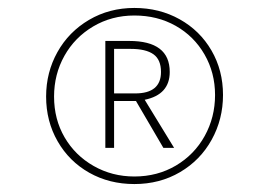

<svg xmlns="http://www.w3.org/2000/svg" viewBox="-20 -741 677 483"><path d="M541 -502Q541 -441 512.5 -389.5Q484 -338 433 -308Q382 -278 318 -278Q255 -278 204.5 -306.5Q154 -335 125 -385.5Q96 -436 96 -498Q96 -559 124.5 -610Q153 -661 204 -691Q255 -721 318 -721Q381 -721 432 -692.5Q483 -664 512 -614Q541 -564 541 -502ZM521 -502Q521 -558 494.5 -604Q468 -650 422 -676Q376 -702 318 -702Q261 -702 214.5 -674.5Q168 -647 142 -600.5Q116 -554 116 -498Q116 -441 142.5 -395.5Q169 -350 215.5 -323.5Q262 -297 318 -297Q376 -297 422.5 -324.5Q469 -352 495 -399Q521 -446 521 -502ZM344 -490 418 -369H391L322 -487H267V-369H245V-638H305Q407 -638 407 -560Q407 -503 344 -490ZM267 -506H320Q385 -506 385 -560Q385 -591 366 -604.5Q347 -618 309 -618H267Z"/></svg>

Font: Fira Sans Thin
Style: Regular
Weight: 100
Designer: bBox Type GmbH & Carrois Corporate GbR & Edenspiekermann AG
Foundry: bBox Type GmbH & Carrois Corporate GbR & Edenspiekermann AG
Version: Version 4.301